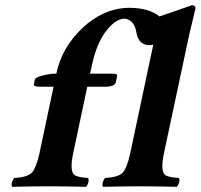

<svg xmlns="http://www.w3.org/2000/svg" viewBox="-20 -718 773 740"><path d="M262.2 -127.9Q247.6 -59.1 266.6 -43.9Q279.8 -34.2 318.8 -32.2Q325.7 -23.9 316.4 -4.4Q314 0 311.5 2Q225.6 0 169.9 0Q111.3 0 27.3 2Q20.5 -6.3 30.3 -25.4Q32.7 -29.8 34.7 -32.2Q86.4 -34.7 103.5 -53.2Q120.1 -72.8 131.8 -126L186.5 -383.8H135.7Q111.3 -383.8 110.4 -391.1Q110.4 -393.1 110.8 -394L114.3 -411.1Q116.2 -421.4 157.7 -430.2Q175.8 -434.1 190.4 -434.1H197.3L197.8 -437Q219.2 -538.1 302.7 -614.7Q313.5 -624.5 323.2 -631.8Q396 -687.5 478 -688Q553.7 -687.5 594.7 -654.8Q606.4 -658.2 707 -693.4Q715.3 -696.3 720.2 -698.2Q734.4 -696.3 733.4 -685.1Q732.9 -683.1 709 -583L611.8 -127Q597.7 -59.6 616.2 -43.9Q629.4 -34.2 668.9 -32.2Q675.8 -23.9 666 -4.4Q663.6 0 661.6 2Q575.7 0 520 0Q461.4 0 377.4 2Q370.6 -6.3 380.4 -25.4Q382.8 -29.8 384.8 -32.2Q437 -34.7 453.6 -53.2Q470.2 -72.8 481.9 -127L570.8 -545.9Q563.5 -543.9 556.6 -543.9Q515.6 -543.9 506.3 -589.4Q505.9 -592.3 505.4 -594.2Q499 -633.8 470.7 -644Q464.8 -646 460.4 -646Q428.7 -646 394.5 -605.5Q353.5 -556.2 334.5 -467.8L327.1 -434.1H413.1Q431.2 -434.1 431.6 -427.7Q431.6 -425.8 431.2 -423.8L426.3 -400.9Q421.4 -384.3 387.7 -383.8H316.4Z"/></svg>

Font: Linux Libertine Slanted O
Style: Bold Slanted
Weight: 700
Designer: Philipp H. Poll
Foundry: Philipp H. Poll
Version: Version 5.0.0